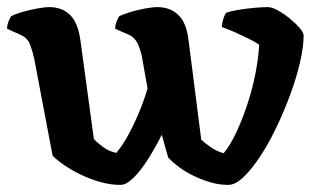

<svg xmlns="http://www.w3.org/2000/svg" viewBox="-27 -520 900 540"><path d="M312 0Q284 0 255.5 -8Q227 -16 201 -28.5Q175 -41 154.5 -55Q134 -69 121 -82L69 -356Q65 -374 58 -393.5Q51 -413 31 -422L-7 -439Q-7 -450 -3 -459.5Q1 -469 4 -474Q14 -480 34.5 -486Q55 -492 77 -496Q99 -500 112 -500Q147 -500 169.5 -478.5Q192 -457 199 -408L237 -129Q246 -119 263 -106.5Q280 -94 300 -90Q317 -110 333 -139Q349 -168 363.5 -202.5Q378 -237 388 -271L373 -356Q370 -374 362 -393.5Q354 -413 336 -422L297 -439Q297 -450 301 -459.5Q305 -469 308 -474Q319 -480 339 -486Q359 -492 380.5 -496Q402 -500 416 -500Q451 -500 474 -478.5Q497 -457 503 -409L539 -127Q549 -118 565 -106.5Q581 -95 602 -89Q621 -112 638 -148.5Q655 -185 669 -227.5Q683 -270 691.5 -313.5Q700 -357 702 -394Q693 -401 678.5 -408Q664 -415 648.5 -422.5Q633 -430 619 -435.5Q605 -441 597 -444Q598 -458 601.5 -468.5Q605 -479 609 -484Q623 -489 644.5 -492.5Q666 -496 688.5 -498Q711 -500 726 -500Q738 -500 755 -490.5Q772 -481 788.5 -467.5Q805 -454 816 -441Q827 -428 827 -421Q827 -389 817 -345.5Q807 -302 789.5 -254.5Q772 -207 750.5 -162Q729 -117 705 -80.5Q681 -44 658 -22Q635 0 615 0Q589 0 564 -7.5Q539 -15 516.5 -26Q494 -37 476 -50.5Q458 -64 446 -77L428 -141Q409 -103 388.5 -71Q368 -39 348 -19.5Q328 0 312 0Z"/></svg>

Font: Texturina 12pt
Style: Bold
Weight: 700
Designer: Guillermo Torres Carreño
Foundry: Omnibus-Type
Version: Version 1.002